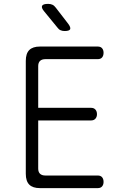

<svg xmlns="http://www.w3.org/2000/svg" viewBox="-20 -970 640 990"><path d="M177 -414H450Q464 -414 472 -405Q480 -396 480 -381Q480 -367 472 -358Q464 -349 450 -349H177V-101Q177 -83 186.5 -74Q196 -65 214 -65H484Q499 -65 506.5 -56Q514 -47 514 -32Q514 -18 506.5 -9Q499 0 484 0H186Q149 0 131 -18Q113 -36 113 -74V-656Q113 -694 131 -712Q149 -730 186 -730H484Q499 -730 506.5 -721Q514 -712 514 -698Q514 -683 506.5 -674Q499 -665 484 -665H214Q196 -665 186.5 -656Q177 -647 177 -629ZM313 -810Q302 -810 292.5 -814Q283 -818 276 -828L208 -911Q192 -930 197 -940Q202 -950 228 -950Q241 -950 250.5 -945.5Q260 -941 268 -930L332 -847Q346 -828 341.5 -819Q337 -810 313 -810Z"/></svg>

Font: Maple Mono ExtraLight
Style: Regular
Weight: 275
Monospace: yes
Designer: subframe7536
Version: Version 7.000